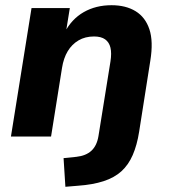

<svg xmlns="http://www.w3.org/2000/svg" viewBox="-20 -524 650 737"><path d="M231 193 224 83 273 78Q310 74 331 54.5Q352 35 358 -2L404 -288Q409 -320 404 -341Q399 -362 383.5 -373Q368 -384 341 -384Q307 -384 281.5 -369Q256 -354 240 -327.5Q224 -301 218 -263L176 0H22L101 -493H248L233 -400L228 -399Q255 -451 301.5 -477.5Q348 -504 408 -504Q463 -504 500.5 -481Q538 -458 553.5 -411.5Q569 -365 557 -291L514 -18Q506 33 489.5 71Q473 109 446 133.5Q419 158 377.5 171.5Q336 185 279 189Z"/></svg>

Font: Nunito Sans 11pt ExtraBold
Style: Italic
Weight: 800
Italic angle: -9°
Version: Version 3.101;gftools[0.9.27]